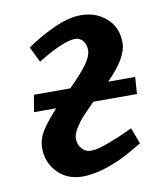

<svg xmlns="http://www.w3.org/2000/svg" viewBox="-67 -580 552 650"><g transform="rotate(-10 209.0 -255.5)"><path d="M395 -229H245.1Q216.3 -200.2 202.6 -185.3Q189 -170.4 177 -150.9Q165 -131.3 165 -116.2Q165 -96.2 177.5 -81.5Q189.9 -66.9 209 -66.9Q220.2 -66.9 235.6 -70.8Q251 -74.7 270 -82Q289.1 -89.4 302 -94.5Q314.9 -99.6 333.7 -108.4Q352.5 -117.2 355 -118.2L376 -63Q375 -62.5 365 -56.4Q355 -50.3 346.9 -45.7Q338.9 -41 324.2 -33.2Q309.6 -25.4 296.9 -19.5Q284.2 -13.7 266.8 -7.1Q249.5 -0.5 233.9 3.9Q218.3 8.3 200.4 11.2Q182.6 14.2 166 14.2Q113.3 14.2 80.1 -20.3Q46.9 -54.7 46.9 -104Q46.9 -134.3 64.2 -162.1Q81.5 -189.9 117.2 -229H41L50.8 -287.1H175.8Q214.4 -325.2 236.1 -354Q257.8 -382.8 257.8 -404.8Q257.8 -424.3 247.3 -436.8Q236.8 -449.2 220.2 -449.2Q181.6 -449.2 90.8 -394L64.9 -446.8Q106.4 -476.6 159.2 -500.7Q211.9 -524.9 252.9 -524.9Q305.7 -524.9 341.3 -493.2Q377 -461.4 377 -408.2Q377 -357.9 306.2 -287.1H398.9Z"/></g></svg>

Font: Literata Book SemiBold
Style: Italic
Weight: 600
Italic angle: -3°
Designer: Latin by Veronika Burian and Jose Scaglione. Greek by Irene Vlachou. Cyrillic by Vera Evstafieva
Foundry: TypeTogether
Version: Version 1.003;PS 001.003;hotconv 1.0.88;makeotf.lib2.5.64775